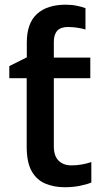

<svg xmlns="http://www.w3.org/2000/svg" viewBox="-20 -785 436 815"><path d="M259.3 -765.1Q284.7 -765.1 306.9 -760.3Q329.1 -755.4 342.8 -750.5V-659.7Q331.5 -663.6 310.5 -667Q289.6 -670.4 267.6 -670.4Q208.5 -670.4 208.5 -607.4V-540.5H363.3V-453.1H208.5V-164.1Q208.5 -123 228.8 -103Q249 -83 283.2 -83Q305.7 -83 327.6 -86.9Q349.6 -90.8 367.7 -97.2V-10.3Q348.6 -2 318.4 3.9Q288.1 9.8 255.4 9.8Q209.5 9.8 172.6 -5.6Q135.7 -21 114.5 -58.3Q93.3 -95.7 93.3 -162.6V-453.1H19.5V-504.4L93.8 -541.5V-604.5Q93.8 -686.5 137 -725.8Q180.2 -765.1 259.3 -765.1Z"/></svg>

Font: Open Sans SemiBold
Style: Regular
Weight: 600
Designer: Monotype Design Team
Foundry: Monotype Imaging Inc.
Version: Version 3.003; ttfautohint (v1.8.4)